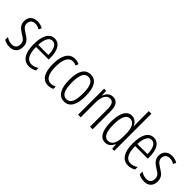

<svg xmlns="http://www.w3.org/2000/svg" viewBox="150 -1764 2778 2778"><g transform="rotate(45 1539.5 -375.0)"><path d="M293 -134C293 -218 245 -252 179 -294C116 -333 88 -357 88 -408C88 -463 124 -495 179 -495C212 -495 244 -485 269 -467L291 -511C259 -531 221 -542 179 -542C88 -542 36 -485 36 -407C36 -327 84 -290 151 -248C211 -213 239 -189 239 -133C239 -74 208 -40 150 -40C107 -40 64 -56 35 -78V-21C61 -5 102 10 151 10C243 10 293 -44 293 -134Z M531 -542C424 -542 371 -438 371 -265C371 -102 424 10 550 10C593 10 631 -2 664 -23V-74C627 -49 591 -37 554 -37C467 -37 425 -115 424 -263H682V-305C682 -432 639 -542 531 -542ZM531 -496C603 -496 633 -410 632 -307H425C431 -435 469 -496 531 -496Z M942 10C970 10 1006 2 1031 -12V-59C1003 -46 975 -38 948 -38C863 -38 825 -122 825 -262C825 -416 871 -494 951 -494C973 -494 996 -488 1017 -476L1035 -521C1010 -535 982 -542 947 -542C832 -542 770 -441 770 -261C770 -88 826 10 942 10Z M1435 -267C1435 -443 1381 -542 1268 -542C1153 -542 1099 -445 1099 -268C1099 -91 1156 10 1268 10C1381 10 1435 -90 1435 -267ZM1154 -268C1154 -416 1187 -494 1268 -494C1349 -494 1381 -413 1381 -267C1381 -112 1346 -38 1268 -38C1189 -38 1154 -117 1154 -268Z M1723 -542C1657 -542 1617 -496 1598 -440H1595L1590 -532H1547V0H1601V-295C1601 -431 1644 -494 1714 -494C1765 -494 1792 -452 1792 -357V0H1845V-370C1845 -488 1802 -542 1723 -542Z M2108 10C2175 10 2213 -35 2234 -87H2237L2245 0H2287V-760H2234V-520C2234 -498 2235 -476 2236 -449H2233C2214 -499 2171 -542 2109 -542C2011 -542 1955 -444 1955 -262C1955 -85 2007 10 2108 10ZM2119 -37C2043 -37 2010 -117 2010 -262C2010 -413 2046 -494 2119 -494C2194 -494 2234 -422 2234 -295V-233C2234 -109 2193 -37 2119 -37Z M2559 -542C2452 -542 2399 -438 2399 -265C2399 -102 2452 10 2578 10C2621 10 2659 -2 2692 -23V-74C2655 -49 2619 -37 2582 -37C2495 -37 2453 -115 2452 -263H2710V-305C2710 -432 2667 -542 2559 -542ZM2559 -496C2631 -496 2661 -410 2660 -307H2453C2459 -435 2497 -496 2559 -496Z M3046 -134C3046 -218 2998 -252 2932 -294C2869 -333 2841 -357 2841 -408C2841 -463 2877 -495 2932 -495C2965 -495 2997 -485 3022 -467L3044 -511C3012 -531 2974 -542 2932 -542C2841 -542 2789 -485 2789 -407C2789 -327 2837 -290 2904 -248C2964 -213 2992 -189 2992 -133C2992 -74 2961 -40 2903 -40C2860 -40 2817 -56 2788 -78V-21C2814 -5 2855 10 2904 10C2996 10 3046 -44 3046 -134Z"/></g></svg>

Font: Noto Sans Kannada ExtraCondensed Light
Style: Regular
Weight: 300
Width: 2
Designer: Jelle Bosma - Monotype Design Team
Foundry: Monotype Imaging Inc.
Version: Version 2.005